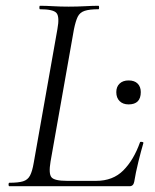

<svg xmlns="http://www.w3.org/2000/svg" viewBox="-20 -645 536 665"><path d="M12.4 0Q9.6 0 9.6 -6Q9.6 -12 12.5 -12Q43.4 -12 59.8 -17Q76.2 -22 84 -37Q91.9 -52 96.8 -81L178.8 -544Q186.8 -587 175.6 -600Q164.4 -613 118.3 -613Q116.4 -613 116.4 -619Q116.4 -625 118.4 -625Q138.9 -625 164 -623.5Q189.1 -622 217.8 -622Q247.4 -622 274.5 -623.5Q301.6 -625 321.2 -625Q323.2 -625 323.2 -619Q323.2 -613 321.2 -613Q290.2 -613 273.4 -607.5Q256.6 -602 249.2 -587Q241.9 -572 236 -543L155 -85Q148 -43.4 158.3 -31Q168.6 -18.6 211.8 -18.6H313Q371 -18.6 407 -54.7Q443 -90.8 464.8 -151.8Q465.2 -154.6 471.4 -153.6Q477.6 -152.6 476.6 -149.6Q468.6 -122.6 459.3 -84.8Q450 -47.1 444.8 -15Q441.8 0 428.7 0ZM425.3 -283.4Q405.8 -283.4 394.3 -294.8Q382.8 -306.2 382.8 -325.9Q382.8 -344.5 394.3 -355.5Q405.7 -366.4 425.4 -366.4Q445.8 -366.4 456.7 -355.5Q467.6 -344.6 467.6 -326Q467.6 -283.4 425.3 -283.4Z"/></svg>

Font: Cormorant Light
Style: Italic
Weight: 300
Italic angle: -10°
Designer: Christian Thalmann (Catharsis Fonts)
Foundry: Catharsis Fonts
Version: Version 4.000